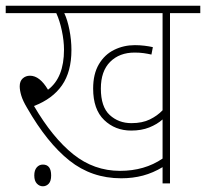

<svg xmlns="http://www.w3.org/2000/svg" viewBox="-20 -642 721 672"><path d="M575 -596V0H549V-57Q516 -37 480.5 -27.5Q445 -18 404 -18Q301 -18 223 -80Q145 -142 75 -264Q60 -289 54.5 -307.5Q49 -326 49 -340Q49 -358 59.5 -367.5Q70 -377 85 -377Q119 -377 148 -328Q204 -370 204 -468Q204 -499 196.5 -534.5Q189 -570 177 -596H0V-622H681V-596ZM440 -211Q478 -211 504.5 -224Q531 -237 549 -256V-596H205Q216 -573 223 -537.5Q230 -502 230 -467Q230 -391 197 -343.5Q164 -296 99 -271Q164 -160 236.5 -102Q309 -44 400 -44Q486 -44 549 -87V-224Q530 -207 502.5 -196Q475 -185 439 -185Q383 -185 344.5 -222Q306 -259 306 -332Q306 -383 326 -417Q346 -451 379.5 -467.5Q413 -484 452 -484Q469 -484 485.5 -482Q502 -480 515 -477L510 -451Q497 -454 483 -456Q469 -458 451 -458Q398 -458 365.5 -425.5Q333 -393 333 -332Q333 -268 364 -239.5Q395 -211 440 -211ZM100 -28Q100 -46 108.5 -56Q117 -66 130 -66Q159 -66 159 -28Q159 -8 150.5 1Q142 10 130 10Q118 10 109 0.5Q100 -9 100 -28Z"/></svg>

Font: Noto Sans Devanagari UI SemiCondensed Thin
Style: Regular
Weight: 100
Width: 4
Designer: Jelle Bosma - Monotype Design Team
Foundry: Monotype Imaging Inc.
Version: Version 2.004